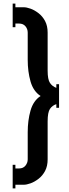

<svg xmlns="http://www.w3.org/2000/svg" viewBox="-20 -820 381 1060"><path d="M133 60V-90Q133 -155 148.5 -209.5Q164 -264 204 -290Q164 -316 148.5 -370.5Q133 -425 133 -490V-640Q133 -660 120.5 -675Q108 -690 85 -690H65V-670H50V-800H65V-780H110Q127 -780 149 -772Q171 -764 193 -747Q215 -730 229 -703.5Q243 -677 243 -640V-430Q243 -381 256 -362Q269 -343 291 -335V-355H306V-225H291V-245Q269 -238 256 -219Q243 -200 243 -150V60Q243 97 229 123.5Q215 150 193 167Q171 184 149 192Q127 200 110 200H65V220H50V90H65V110H85Q108 110 120.5 94.5Q133 79 133 60Z"/></svg>

Font: Copperplate CC
Style: Regular
Weight: 400
Designer: indestructible type*
Foundry: Cowboy Collective
Version: Version 1.000